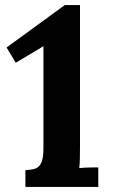

<svg xmlns="http://www.w3.org/2000/svg" viewBox="-20 -736 446 756"><path d="M80 0V-66Q103 -67 118.5 -72Q134 -77 142.5 -95Q151 -113 151 -153V-554L42 -489L6 -549L235 -716H295V-164Q295 -137 294.5 -112Q294 -87 292 -74Q308 -76 332.5 -76.5Q357 -77 367 -77V0Z"/></svg>

Font: Lora
Style: Weight 700
Weight: 700
Designer: Olga Karpushina, Alexei Vanyashin (Cyrillic)
Foundry: Cyreal
Version: Version 3.001